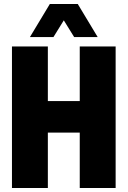

<svg xmlns="http://www.w3.org/2000/svg" viewBox="-20 -943 640 963"><path d="M40 0V-710H220V-436H380V-710H560V0H380V-278H220V0ZM130 -757 230 -923H370L470 -757H352L300 -841L248 -757Z"/></svg>

Font: Geist Mono UltraBlack
Style: Regular
Weight: 900
Monospace: yes
Designer: Basement.studio, Andrés Briganti, Mateo Zaragoza
Foundry: Basement.studio, Vercel, Andrés Briganti, Guido Ferreyra, Mateo Zaragoza
Version: Version 1.400; ttfautohint (v1.8.4.7-5d5b)